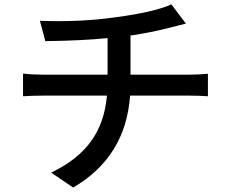

<svg xmlns="http://www.w3.org/2000/svg" viewBox="-20 -799 1040 867"><path d="M569.3 -461.9H835Q874 -461.9 918.9 -465.8V-364.3Q882.8 -367.2 836.9 -367.2H567.4Q547.9 -90.8 310.5 47.9L210.9 -19.5Q328.1 -75.2 390.1 -159.7Q452.1 -244.1 462.9 -367.2H174.8Q122.1 -367.2 84 -364.3V-466.8Q125 -461.9 173.8 -461.9H465.8V-627Q349.6 -615.2 184.6 -613.3L160.2 -705.1Q340.8 -698.2 499 -720.7Q676.8 -744.1 753.9 -779.3L819.3 -692.4Q804.7 -688.5 782.2 -683.1Q759.8 -677.7 753.9 -675.8Q660.2 -651.4 569.3 -638.7Z"/></svg>

Font: GenEi Gothic M SemiBold
Style: Regular
Weight: 500
Designer: o_tamon (Modified); [Source Han Sans]
Ryoko NISHIZUKA  (kana & ideographs); Paul D. Hunt (Latin, Greek & Cyrillic); Wenl
Version: Version 1.1a;Original Version 1.004